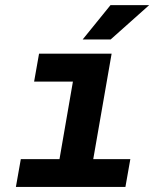

<svg xmlns="http://www.w3.org/2000/svg" viewBox="-20 -741 627 761"><path d="M134.8 -528.3H422.4L349.6 -110.4H496.6L477.1 0H43L62.5 -110.4H215.8L269 -417.5H115.2ZM418 -720.7H571.3L418.5 -584.5H307.6Z"/></svg>

Font: Roboto Mono
Style: Bold Italic
Weight: 700
Designer: Google
Version: Version 2.000985; 2015; ttfautohint (v1.3)